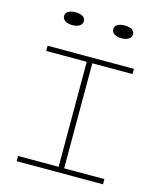

<svg xmlns="http://www.w3.org/2000/svg" viewBox="-131 -1007 924 1102"><g transform="rotate(15 330.5 -456.5)"><path d="M348 -655V-31H587V0H74V-31H315V-655H74V-686H587V-655ZM121 -876Q121 -893 136.5 -903Q152 -913 180 -913Q208 -913 223.5 -903Q239 -893 239 -876Q239 -859 223.5 -848Q208 -837 180 -837Q152 -837 136.5 -848Q121 -859 121 -876ZM413 -876Q413 -893 429 -903Q445 -913 472 -913Q501 -913 516 -903Q531 -893 531 -876Q531 -859 515.5 -848Q500 -837 472 -837Q445 -837 429 -848Q413 -859 413 -876Z"/></g></svg>

Font: BioRhyme Expanded ExtraLight
Style: Regular
Weight: 275
Width: 7
Designer: Aoife Mooney
Foundry: Aoife Mooney Type
Version: Version 1.000